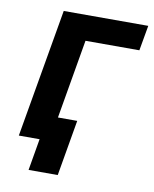

<svg xmlns="http://www.w3.org/2000/svg" viewBox="-76 -578 614 765"><g transform="rotate(10 231.0 -196.0)"><path d="M30 0H114L92 128H210L249 -98H171L226 -418H444L462 -520H120Z"/></g></svg>

Font: Fixel Display SemiBold
Style: Italic
Weight: 600
Italic angle: -10°
Designer: AlfaBravo + MacPaw
Foundry: Kyrylo Tkachov, Marchela Mozhyna, Serhii Makarenko, Maria Weinstein, Zakhar Kryvoshyya
Version: Version 1.210;Glyphs 3.2 (3217)